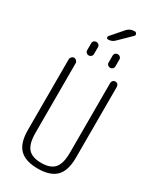

<svg xmlns="http://www.w3.org/2000/svg" viewBox="-265 -1155 1030 1244"><g transform="rotate(30 250.0 -532.5)"><path d="M70.3 -174.8V-704.1Q70.3 -713.9 78.1 -722.2Q85.9 -730.5 96.2 -730.5Q106.4 -730.5 114.3 -722.2Q122.1 -713.9 122.1 -704.1V-184.6Q122.1 -102.5 152.3 -67.9Q182.6 -33.2 251 -33.2Q319.3 -33.2 349.6 -67.9Q379.9 -102.5 379.9 -184.6V-705.1Q379.9 -715.8 386.7 -723.1Q393.6 -730.5 404.8 -730.5Q416 -730.5 422.9 -723.1Q429.7 -715.8 429.7 -705.1V-174.8Q429.7 -78.1 386.2 -34.2Q342.8 9.8 250 9.8Q157.2 9.8 113.8 -34.2Q70.3 -78.1 70.3 -174.8ZM304.7 -868.2Q304.7 -877.9 312 -884.8Q319.3 -891.6 330.1 -891.6Q340.8 -891.6 348.1 -884.8Q355.5 -877.9 355.5 -868.2V-815.4Q355.5 -804.7 347.7 -797.4Q339.8 -790 330.1 -790Q320.3 -790 312.5 -796.9Q304.7 -803.7 304.7 -815.4ZM144.5 -868.2Q144.5 -877.9 151.9 -884.8Q159.2 -891.6 169.9 -891.6Q180.7 -891.6 188 -884.8Q195.3 -877.9 195.3 -868.2V-815.4Q195.3 -804.7 187.5 -797.4Q179.7 -790 169.9 -790Q160.2 -790 152.3 -796.9Q144.5 -803.7 144.5 -815.4ZM351.6 -1075.2Q360.4 -1075.2 365.2 -1065.4Q370.1 -1055.7 363.3 -1048.8L273.4 -960.9Q254.9 -942.4 226.6 -942.4Q218.8 -942.4 215.8 -949.7Q212.9 -957 217.8 -962.9L291 -1046.9Q313.5 -1075.2 351.6 -1075.2Z"/></g></svg>

Font: Rounded Mgen+ 1mn light
Style: Regular
Weight: 200
Designer: [Source Han Sans]
Ryoko NISHIZUKA  (kana & ideographs); Paul D. Hunt (Latin, Greek & Cyrillic); Wenlong ZHANG  (bopomofo
Version: Version 1.059.20150602